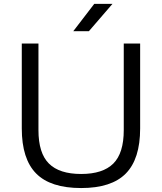

<svg xmlns="http://www.w3.org/2000/svg" viewBox="-20 -966 840 996"><path d="M401 9.5Q242 9.5 167.5 -66Q93 -141.5 93 -299.5V-740H179.5V-291Q179.5 -171.5 233.8 -117.5Q288 -63.5 401 -63.5Q513.5 -63.5 567.8 -117.5Q622 -171.5 622 -291V-740H707V-299.5Q707 -141.5 632.8 -66Q558.5 9.5 401 9.5ZM360 -804 469 -946H563.5L441 -804Z"/></svg>

Font: Encode Sans Expanded Expanded
Style: Regular
Weight: 400
Width: 7
Designer: Multiple Designers
Foundry: Impallari Type
Version: Version 3.000; ttfautohint (v1.8.3) -l 8 -r 50 -G 200 -x 14 